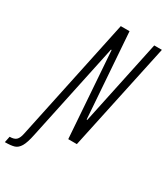

<svg xmlns="http://www.w3.org/2000/svg" viewBox="-299 -781 925 1064"><g transform="rotate(30 163.0 -249.0)"><path d="M-17 96 149 -688H205L244 -145H248L363 -688H412L265 0H210L171 -548H167L35 74Q24 128 9.5 152.5Q-5 177 -26 183.5Q-47 190 -86 190L-78 151Q-49 151 -36 138.5Q-23 126 -17 96Z"/></g></svg>

Font: Saira Ultra Condensed Light
Style: Italic
Weight: 300
Width: 1
Italic angle: -12°
Designer: Hector Gatti with collaboration of the Omnibus-Type team
Foundry: Omnibus-Type
Version: Version 1.001; ttfautohint (v1.8)